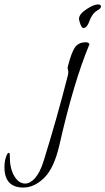

<svg xmlns="http://www.w3.org/2000/svg" viewBox="-183 -578 474 863"><path d="M219 -379Q148 -209 84 74Q60 178 15.5 221.5Q-29 265 -78 265Q-163 265 -163 173Q-163 149 -156.5 129Q-150 109 -144 109Q-140 109 -139 115V125Q-139 179 -119 213Q-99 247 -70 247Q-47 247 -25 222Q-3 197 13 146Q72 -43 122 -239Q124 -247 124 -256Q124 -260 122.5 -264Q121 -268 121 -271Q121 -278 123 -283Q139 -345 155 -366.5Q171 -388 203 -388Q216 -388 219 -379ZM253 -530Q241 -523 232 -509.5Q223 -496 219 -483.5Q215 -471 208 -461.5Q201 -452 192 -452Q185 -452 179 -467.5Q173 -483 172 -493Q172 -514 205 -536Q238 -558 257 -558Q271 -558 271 -549Q271 -540 253 -530Z"/></svg>

Font: Bilbo Swash Caps
Style: Regular
Weight: 400
Designer: Robert E. Leuschke
Foundry: Robert E. Leuschke
Version: Version 1.003